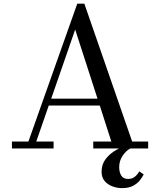

<svg xmlns="http://www.w3.org/2000/svg" viewBox="-20 -784 846 1014"><path d="M739 137Q732 151 718.8 168Q705.5 185 683 197.2Q660.5 209.5 624.5 209.5Q599 209.5 574.2 200.5Q549.5 191.5 533 172.5Q516.5 153.5 516.5 123.5Q516.5 83.5 538.5 55.2Q560.5 27 592.5 8.8Q624.5 -9.5 655 -19.5L668 0Q645 12.5 627.2 39.2Q609.5 66 609.5 98.5Q609.5 126 620.5 143.5Q631.5 161 657 161Q678.5 161 693 148.8Q707.5 136.5 715.5 121ZM43 -36.5H130L388 -764.5H425.5L678 -36.5H762.5V0H472.5V-36.5H568L507 -226.5H237.5L171.5 -36.5H263V0H43ZM377 -628 250.5 -263H495Z"/></svg>

Font: Bodoni* 06pt
Style: Regular
Weight: 400
Version: Version 2.3